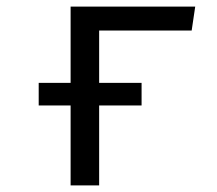

<svg xmlns="http://www.w3.org/2000/svg" viewBox="-20 -560 655 580"><path d="M279.5 0H193.3V-241.5H96.9V-309.7H193.3V-540H569.7L559 -467.7H279.5V-309.7H407.7V-241.5H279.5Z"/></svg>

Font: FiraCode Nerd Font Mono
Style: Regular
Weight: 400
Monospace: yes
Designer: Carrois Corporate, Edenspiekermann AG, Nikita Prokopov
Foundry: Carrois Corporate, Edenspiekermann AG, Nikita Prokopov
Version: Version 6.002;Nerd Fonts 3.4.0